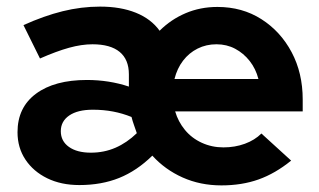

<svg xmlns="http://www.w3.org/2000/svg" viewBox="-20 -551 966 581"><path d="M220 9Q165 9 123 -11.5Q81 -32 57 -68Q33 -104 33 -151Q33 -226 89 -267.5Q145 -309 243 -309Q310 -309 370 -289V-326Q370 -371 342 -394Q314 -417 260 -417Q227 -417 189 -406.5Q151 -396 101 -374L51 -475Q113 -503 169.5 -517Q226 -531 283 -531Q345 -531 391 -512.5Q437 -494 463 -458Q497 -492 541.5 -511Q586 -530 638 -530Q713 -530 771 -493Q829 -456 862.5 -393Q896 -330 896 -250V-214H510Q519 -183 539.5 -158Q560 -133 590.5 -119Q621 -105 656 -105Q691 -105 721 -116Q751 -127 771 -147L861 -65Q813 -26 762.5 -8Q712 10 650 10Q586 10 532.5 -14Q479 -38 441 -80Q394 -34 340.5 -12.5Q287 9 220 9ZM508 -312H762Q754 -343 735.5 -366.5Q717 -390 691.5 -403.5Q666 -417 635 -417Q604 -417 578 -404Q552 -391 534 -367.5Q516 -344 508 -312ZM255 -89Q295 -89 329.5 -104Q364 -119 394 -148Q390 -160 385.5 -172.5Q381 -185 378 -197Q351 -208 322 -213.5Q293 -219 261 -219Q215 -219 189.5 -201.5Q164 -184 164 -154Q164 -124 188.5 -106.5Q213 -89 255 -89Z"/></svg>

Font: Red Hat Display ExtraBold
Style: Regular
Weight: 800
Designer: Pentagram, MCKL
Foundry: Pentagram, MCKL
Version: Version 1.023